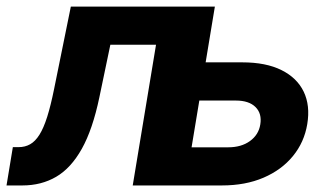

<svg xmlns="http://www.w3.org/2000/svg" viewBox="-47 -566 1012 586"><path d="M-27.1 0 -7.8 -116.9H9.6Q29.6 -116.9 45.1 -125.8Q60.7 -134.6 73.4 -154.8Q86.1 -175 97 -209.3Q107.8 -243.5 118.1 -294.3L169.2 -545.9H595.1L504.7 0H358.1L429.2 -429.5H289.8L256.4 -269.6Q235.8 -170.9 202.7 -111.8Q169.6 -52.7 124.4 -26.4Q79.2 0 21.5 0ZM529.7 -375.7H692.5Q764.8 -375.7 812.2 -352Q859.6 -328.4 879.9 -286.2Q900.2 -243.9 890.8 -187.3Q881.7 -132 847.1 -89.7Q812.5 -47.4 757.3 -23.7Q702.1 0 630.2 0H372.1L462.4 -545.9H608.8L537.7 -116.4H649.4Q689.5 -116.4 715.9 -135.5Q742.4 -154.7 747.4 -186Q752.9 -219.3 732.9 -239.2Q712.9 -259.1 673 -259.1H510Z"/></svg>

Font: Adwaita Sans
Style: Italic
Weight: 400
Italic angle: -9.39999°
Designer: Rasmus Andersson
Foundry: rsms
Version: Version 4.001;git-9221beed3